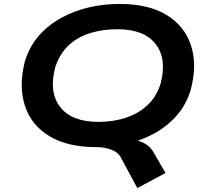

<svg xmlns="http://www.w3.org/2000/svg" viewBox="-20 -735 1060 972"><path d="M675 217 591 61Q577 35 543 22.5Q509 10 461 9L581 -32Q628 -33 662 -26.5Q696 -20 719.5 -4.5Q743 11 758 37L818 141ZM469 10Q323 10 230.5 -45.5Q138 -101 106 -200Q74 -299 106 -425Q130 -501 177.5 -555Q225 -609 290 -644.5Q355 -680 429.5 -697.5Q504 -715 585 -715Q732 -715 823 -659.5Q914 -604 946.5 -506Q979 -408 946 -282Q923 -205 875 -150.5Q827 -96 763 -60.5Q699 -25 623.5 -7.5Q548 10 469 10ZM478 -118Q553 -118 616 -138.5Q679 -159 725 -201Q771 -243 793 -311Q826 -437 768 -512Q710 -587 575 -587Q500 -587 436.5 -567.5Q373 -548 328 -506Q283 -464 260 -396Q226 -269 284.5 -193.5Q343 -118 478 -118Z"/></svg>

Font: Nunito Sans 7pt Expanded
Style: Bold Italic
Weight: 700
Width: 7
Italic angle: -9°
Designer: Vernon Adams
Foundry: Vernon Adams
Version: Version 3.101;gftools[0.9.27]